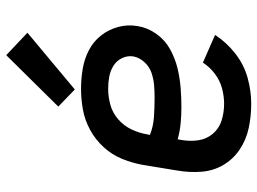

<svg xmlns="http://www.w3.org/2000/svg" viewBox="-125 -693 826 616"><g transform="rotate(-90 288.0 -385.0)"><path d="M263 8Q304 8 346 -3.5Q388 -15 424 -43Q460 -71 484 -108L395 -147Q381 -125 359 -108.5Q337 -92 312 -85.5Q287 -79 263 -79Q235 -79 209.5 -87Q184 -95 167 -115Q150 -135 146 -161.5Q142 -188 147 -216L149 -228Q174 -221 200 -218.5Q226 -216 252 -216Q283 -216 314.5 -218.5Q346 -221 377 -228.5Q408 -236 437.5 -252Q467 -268 487 -296Q507 -324 512 -355Q518 -388 509.5 -419Q501 -450 482 -474Q463 -498 435.5 -512.5Q408 -527 376 -532.5Q344 -538 311 -538Q278 -538 244.5 -532Q211 -526 179.5 -509Q148 -492 123.5 -465Q99 -438 86 -405.5Q73 -373 67 -340L49 -230Q42 -191 45 -152Q48 -113 67 -81Q86 -49 117 -28.5Q148 -8 185.5 0Q223 8 263 8ZM283 -302Q252 -302 221.5 -304Q191 -306 163 -317L165 -326Q169 -351 180.5 -375.5Q192 -400 213 -418.5Q234 -437 260 -444Q286 -451 311 -451Q331 -451 350 -447.5Q369 -444 385 -434Q401 -424 409.5 -406.5Q418 -389 415 -370Q411 -350 396 -334Q381 -318 361 -311.5Q341 -305 321.5 -303.5Q302 -302 283 -302ZM309 -558 491 -710 419 -778 254 -611Z"/></g></svg>

Font: Iosevka Sparkle Medium
Style: Italic
Weight: 500
Italic angle: -9°
Designer: Belleve Invis
Foundry: Belleve Invis
Version: Version 4.5.0; ttfautohint (v1.8.3)